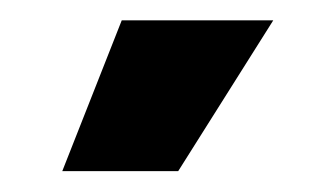

<svg xmlns="http://www.w3.org/2000/svg" viewBox="-20 -903 323 185"><path d="M40 -738.1 97.3 -883.4H243.3L151.7 -738.1Z"/></svg>

Font: Mona Sans ExtraLight
Style: Regular
Weight: 200
Designer: Deni Anggara
Foundry: GitHub
Version: Version 2.000